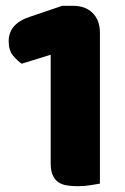

<svg xmlns="http://www.w3.org/2000/svg" viewBox="-20 -635 433 663"><path d="M155 -446 55 -415Q40 -425 25 -443Q10 -461 10 -493Q10 -553 83 -577L195 -615H232Q275 -615 300 -590Q325 -565 325 -522V-1Q314 1 292.5 4.5Q271 8 249 8Q227 8 209.5 5Q192 2 180 -7Q168 -16 161.5 -31.5Q155 -47 155 -72Z"/></svg>

Font: Baloo Bhaina
Style: Regular
Weight: 400
Designer: Manish Minz, Shuchita Grover and Ek Type
Foundry: Ek Type
Version: Version 1.443;PS 1.000;hotconv 16.6.51;makeotf.lib2.5.65220;